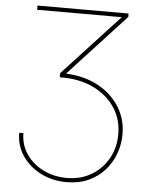

<svg xmlns="http://www.w3.org/2000/svg" viewBox="-61 -777 815 1035"><g transform="rotate(5 346.5 -259.5)"><path d="M61.1 -35.5H83.8Q83.8 26.6 117.4 76.5Q150.9 126.4 208.6 155.5Q266.3 184.7 338.1 184.7Q411.9 184.7 469.6 150.7Q527.3 116.8 560.5 58.1Q593.8 -0.7 593.8 -75.3Q593.8 -152.7 554.5 -214Q515.3 -275.2 445.8 -311.8Q376.4 -348.4 285.9 -352.3H252.8V-375L557.5 -704.5H99.4V-727.3H592.3V-708.8L286.9 -377.8V-375Q384.9 -370.7 459.2 -330.4Q533.4 -290.1 574.9 -223.9Q616.5 -157.7 616.5 -75.3Q616.5 -21.7 598 28.9Q579.5 79.5 543.9 119.9Q508.2 160.2 456.3 183.8Q404.5 207.4 338.1 207.4Q261.4 207.4 198.5 175.6Q135.7 143.8 98.4 89Q61.1 34.1 61.1 -35.5Z"/></g></svg>

Font: Inter Thin BETA
Style: Regular
Weight: 100
Designer: Rasmus Andersson
Foundry: rsms
Version: Version 3.011;git-f93a4a705